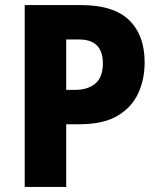

<svg xmlns="http://www.w3.org/2000/svg" viewBox="-20 -734 625 754"><path d="M299 -714Q426 -714 487 -655Q548 -596 548 -489Q548 -422 522.5 -367Q497 -312 441 -279Q385 -246 291 -246H240V0H77V-714ZM290 -579H240V-381H275Q324 -381 354 -405.5Q384 -430 384 -485Q384 -579 290 -579Z"/></svg>

Font: Noto Sans Gujarati SemiCondensed ExtraBold
Style: Regular
Weight: 800
Width: 4
Designer: Jelle Bosma - Monotype Design Team, Universal Thirst
Foundry: Monotype Imaging Inc.
Version: Version 2.106; ttfautohint (v1.8.4.7-5d5b)